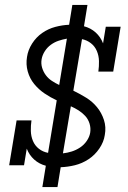

<svg xmlns="http://www.w3.org/2000/svg" viewBox="-20 -755 515 775"><path d="M151 0 165 -86Q138 -93 118 -111Q98 -129 88 -155L77 -88H17L47 -269H107Q104 -248 104.5 -226.5Q105 -205 113 -186Q121 -167 137 -154.5Q153 -142 174 -138L209 -350Q183 -362 159.5 -378Q136 -394 118 -416Q100 -438 92 -466.5Q84 -495 89 -525Q93 -553 109.5 -579Q126 -605 150.5 -622Q175 -639 203.5 -646.5Q232 -654 259 -655L272 -735H333L319 -649Q346 -642 366 -624Q386 -606 396 -580L407 -647H467L437 -466H377Q380 -487 379.5 -508.5Q379 -530 371 -549Q363 -568 347 -580.5Q331 -593 311 -597L276 -389Q303 -376 328 -360.5Q353 -345 371.5 -322.5Q390 -300 399.5 -271Q409 -242 403 -210Q399 -182 381 -155.5Q363 -129 337 -112Q311 -95 282 -88Q253 -81 225 -80L212 0ZM219 -412 250 -599Q233 -596 216.5 -590.5Q200 -585 185.5 -574.5Q171 -564 161 -548.5Q151 -533 148 -516Q145 -498 150 -481.5Q155 -465 165 -451.5Q175 -438 189.5 -428.5Q204 -419 219 -412ZM234 -136Q252 -138 269.5 -143.5Q287 -149 303 -159.5Q319 -170 330 -186Q341 -202 344 -219Q347 -238 341.5 -256Q336 -274 324 -287Q312 -300 297 -309.5Q282 -319 266 -326Z"/></svg>

Font: Iosevka QP Light
Style: Italic
Weight: 300
Italic angle: -9°
Designer: Belleve Invis
Foundry: Belleve Invis
Version: Version 20.0.0; ttfautohint (v1.8.4)